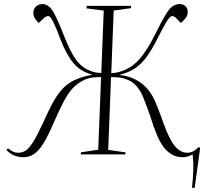

<svg xmlns="http://www.w3.org/2000/svg" viewBox="-20 -759 1004 944"><path d="M477 -380Q451 -380 431.5 -377.5Q412 -375 392 -365Q360 -349 337 -324.5Q314 -300 292 -257.5Q270 -215 239 -144Q213 -84 190.5 -49.5Q168 -15 145.5 -0.5Q123 14 95 14Q45 14 12 -21L19 -30Q33 -19 44 -13.5Q55 -8 69 -8Q89 -8 106 -18.5Q123 -29 143.5 -62Q164 -95 195 -162Q207 -188 215.5 -206.5Q224 -225 231 -238Q256 -287 283 -317.5Q310 -348 346 -365Q382 -382 432 -391V-393Q376 -407 340.5 -449.5Q305 -492 276 -569Q258 -618 243 -649Q228 -680 217 -680Q206 -680 194 -668L170 -646Q159 -657 151.5 -669Q144 -681 144 -697Q144 -715 157 -727Q170 -739 188 -739Q221 -739 243.5 -698Q266 -657 294 -585Q321 -515 348.5 -473Q376 -431 418 -413Q438 -405 449.5 -403Q461 -401 478 -400L490 -707L405 -718L406 -730H624V-719L539 -707L527 -399Q557 -401 584 -411Q634 -430 670.5 -474Q707 -518 740 -585Q775 -656 801 -697.5Q827 -739 863 -739Q881 -739 892 -728.5Q903 -718 903 -702Q903 -684 893 -670.5Q883 -657 869 -646L848 -668Q836 -680 826 -680Q815 -680 796.5 -648.5Q778 -617 754 -569Q728 -517 702.5 -481.5Q677 -446 646 -424.5Q615 -403 570 -392V-390Q629 -384 674.5 -350Q720 -316 745 -255Q754 -233 759.5 -219Q765 -205 770.5 -190.5Q776 -176 784 -152Q813 -73 840 -40.5Q867 -8 901 -8Q931 -8 956 -36L964 -31L937 165L924 164Q929 115 930 84.5Q931 54 930 35Q929 16 927 0Q904 14 878 14Q833 14 798.5 -19.5Q764 -53 733 -144Q724 -173 717.5 -191.5Q711 -210 704 -229Q697 -248 686 -276Q675 -306 655 -331Q635 -356 609 -366Q588 -375 569 -377.5Q550 -380 526 -380L512 -22L597 -10L596 0H377L378 -10L463 -23Z"/></svg>

Font: Display Extralight
Style: Italic
Weight: 200
Italic angle: -2°
Designer: Latin by Veronika Burian and Jose Scaglione. Greek by Irene Vlachou. Cyrillic by Vera Evstafieva
Foundry: TypeTogether
Version: Version 3.002